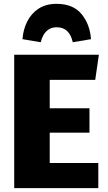

<svg xmlns="http://www.w3.org/2000/svg" viewBox="-20 -980 563 1000"><path d="M492 0H54V-695H495L476 -564H239V-416H446V-289H239V-131H492ZM359 -760Q342 -838 275 -838Q212 -838 192 -760L97 -776Q101 -827 122 -868.5Q143 -910 181 -935Q219 -960 275 -960Q360 -960 404 -907.5Q448 -855 454 -776Z"/></svg>

Font: Trujillo ExtraBold
Style: Regular
Weight: 800
Designer: Fira Sans original fonts by bBox Type GmbH, Carrois Corporate GbR, & Edenspiekermann AG / Changes by Cristiano Sobral
Foundry: Fira Sans original fonts by bBox Type GmbH, Carrois Corporate GbR, & Edenspiekermann AG / Changes by Cristiano Sobral
Version: Version 4.301;July 28, 2020;FontCreator 13.0.0.2655 64-bit